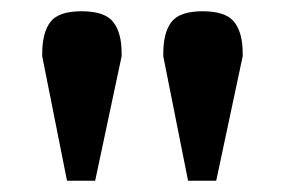

<svg xmlns="http://www.w3.org/2000/svg" viewBox="-20 -737 506 341"><path d="M55 -637V-642Q55 -679 69.5 -698Q84 -717 125 -717Q166 -717 181 -698Q196 -679 196 -643V-637L149 -416H99ZM270 -637V-642Q270 -679 284.5 -698Q299 -717 340 -717Q381 -717 396 -698Q411 -679 411 -643V-637L364 -416H314Z"/></svg>

Font: Trirong Bold
Style: Regular
Weight: 700
Designer: Katatrad Team
Foundry: CadsonDemak
Version: Version 1.000